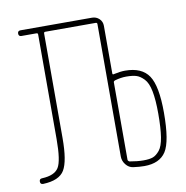

<svg xmlns="http://www.w3.org/2000/svg" viewBox="-65 -583 630 651"><g transform="rotate(-10 250.0 -257.0)"><path d="M328.1 -291V-24.4Q328.1 -20.5 333 -17.6Q360.4 -12.7 381.3 -12.7Q402.3 -12.7 414.1 -17.1Q425.8 -21.5 437 -35.2Q448.2 -48.8 453.1 -79.6Q458 -110.4 458 -160.2Q458 -208 452.1 -237.8Q446.3 -267.6 433.1 -281.2Q419.9 -294.9 406.7 -298.8Q393.6 -302.7 372.1 -302.7Q354.5 -302.7 334 -296.9Q328.1 -294.9 328.1 -291ZM32.2 6.8Q22.5 6.8 22.5 -2.9Q22.5 -12.7 32.2 -12.7Q75.2 -14.6 89.4 -37.6Q103.5 -60.5 103.5 -134.8V-495.1Q103.5 -500 98.6 -500H46.9Q37.1 -500 37.1 -509.8Q37.1 -519.5 46.9 -519.5H293Q307.6 -519.5 317.9 -509.8Q328.1 -500 328.1 -485.4V-321.3Q328.1 -316.4 334 -318.4Q356.4 -323.2 372.1 -323.2Q429.7 -323.2 453.6 -287.6Q477.5 -252 477.5 -160.2Q477.5 -61.5 455.6 -27.3Q433.6 6.8 380.9 6.8Q364.3 6.8 342.8 3.9Q328.1 2 317.9 -10.7Q307.6 -23.4 307.6 -39.1V-495.1Q307.6 -500 302.7 -500H128.9Q124 -500 124 -495.1V-134.8Q124 -55.7 106 -25.4Q87.9 4.9 32.2 6.8Z"/></g></svg>

Font: Rounded Mgen+ 1mn thin
Style: Regular
Weight: 100
Designer: [Source Han Sans]
Ryoko NISHIZUKA  (kana & ideographs); Paul D. Hunt (Latin, Greek & Cyrillic); Wenlong ZHANG  (bopomofo
Version: Version 1.059.20150602